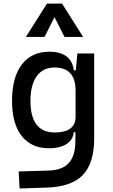

<svg xmlns="http://www.w3.org/2000/svg" viewBox="-20 -815 626 1068"><path d="M88.9 233.4 84 138.7 250 133.8Q328.6 131.3 364 90.3Q399.4 49.3 399.4 -30.3V-80.1H390.6Q385.7 -35.6 348.6 -12.9Q311.5 9.8 252.9 9.8Q154.8 9.8 100.8 -58.3Q46.9 -126.5 46.9 -253.9Q46.9 -384.3 101.1 -455.8Q155.3 -527.3 253.9 -527.3Q377.4 -527.3 390.6 -423.8H401.9L410.2 -517.6H503.9V-45.9Q503.9 92.3 440.9 158.2Q377.9 224.1 240.2 228.5ZM149.4 -253.9Q149.4 -78.1 284.2 -78.1Q400.4 -78.1 400.4 -166V-310.5Q400.4 -439.5 283.2 -439.5Q219.2 -439.5 184.3 -391.1Q149.4 -342.8 149.4 -253.9ZM124 -609.4 241.2 -794.9H325.2L442.4 -609.4H338.9L283.2 -719.7L227.5 -609.4Z"/></svg>

Font: Caskaydia Cove
Style: Regular
Weight: 400
Monospace: yes
Designer: Aaron Bell
Foundry: Saja Typeworks
Version: Version 4.300; ttfautohint (v1.8.3)